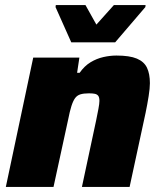

<svg xmlns="http://www.w3.org/2000/svg" viewBox="-20 -737 635 757"><path d="M3 0 111 -510H293L284 -450H294Q313 -477 337 -491.5Q361 -506 387.5 -512Q414 -518 439 -518Q491 -518 519.5 -506Q548 -494 559.5 -470Q571 -446 571 -409Q571 -389 566 -357.5Q561 -326 554 -292L491 0H303L359 -262Q364 -286 368 -307.5Q372 -329 372 -339Q372 -353 367.5 -359Q363 -365 354.5 -367Q346 -369 331 -369Q310 -369 297 -365Q284 -361 276 -350Q268 -339 261.5 -318.5Q255 -298 249 -267L191 0ZM261 -570 199 -709 200 -717H317L360 -640L429 -717H554L553 -709L434 -570Z"/></svg>

Font: Saira Thin ExtraBold
Style: Italic
Weight: 800
Italic angle: -12°
Version: Version 1.101